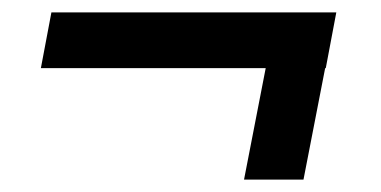

<svg xmlns="http://www.w3.org/2000/svg" viewBox="-20 -432 615 310"><path d="M470 -142H374L409 -322H46L63 -412H523L506 -322H505Z"/></svg>

Font: Argentum Sans Medium
Style: Italic
Weight: 500
Italic angle: -11°
Designer: Julieta Ulanovsky (font), Cristiano Sobral (main changes and remaster)
Foundry: Julieta Ulanovsky (font), Cristiano Sobral (main changes and remaster)
Version: Version 2.007;June 15, 2022;FontCreator 14.0.0.2814 64-bit; 